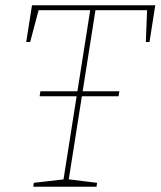

<svg xmlns="http://www.w3.org/2000/svg" viewBox="-20 -712 612 732"><path d="M131 -345 134 -364H435L432 -345ZM107 0 109 -15 230 -29 221 -21 325 -680 332 -673H120L129 -680L95 -552H80L102 -692H572L550 -552H536L541 -680L548 -673H337L345 -680L241 -21L236 -29L350 -15L348 0Z"/></svg>

Font: Bitter Thin Thin
Style: Italic
Weight: 250
Italic angle: -9°
Version: Version 2.002